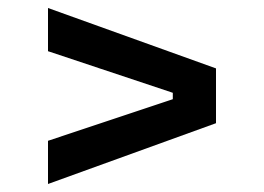

<svg xmlns="http://www.w3.org/2000/svg" viewBox="-20 -590 660 480"><path d="M520 -282V-419L100 -570V-462L412 -358V-342L100 -238V-130Z"/></svg>

Font: Space Text SemiBold
Style: Regular
Weight: 600
Designer: Florian Karsten (Space Text), Colophon Foundry (Space Mono)
Foundry: Florian Karsten
Version: Version 1.003;PS 001.003;hotconv 1.0.88;makeotf.lib2.5.64775